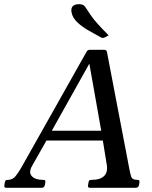

<svg xmlns="http://www.w3.org/2000/svg" viewBox="-55 -898 729 918"><path d="M562 -97.8Q566.2 -73.8 571.4 -55.9Q576.5 -38 600.5 -38Q609.5 -38 611 -34.5Q612.5 -31 611.5 -25L609.5 -13Q606.5 0 593.5 0H376Q363 0 366 -13L368 -25Q369 -31 371.5 -34.5Q374 -38 383 -38Q424 -38 442.8 -56.5Q461.5 -75 455.5 -110.5L434 -242.5L455 -226H150.5L176.8 -243.2L98.2 -104.5Q80.5 -72.8 97.4 -55.4Q114.2 -38 150.5 -38Q159.5 -38 161 -34.5Q162.5 -31 161.5 -25L159.5 -13Q156.5 0 143.5 0H-24Q-37 0 -34 -13L-32 -25Q-31 -31 -28.5 -34.5Q-26 -38 -17 -38Q4.8 -38 19.5 -55.8Q34.2 -73.5 50 -102.2L358 -649Q363 -660 375 -660H443.5Q454.5 -660 456.5 -649ZM186 -261 186.5 -273H436L432 -256L368.2 -615.8H384.5ZM464.5 -729 450.2 -721.2Q441.5 -716.8 437.8 -716.8Q435.2 -716 432.4 -717.2Q429.5 -718.5 427 -719.5Q399.2 -734.5 368.9 -751.9Q338.5 -769.2 315.4 -790.6Q292.2 -812 287 -839Q283.5 -857.5 292.4 -867.8Q301.2 -878 323.2 -878Q331.5 -878 339 -875.6Q346.5 -873.2 351.8 -866Q368 -841 381.1 -822.2Q394.2 -803.5 413.4 -782.4Q432.5 -761.2 464.5 -729Z"/></svg>

Font: Young Serif Light
Style: Italic
Weight: 300
Italic angle: -10.979°
Designer: Bastien Sozeau
Foundry: NBR — Bastien Sozeau
Version: Version 5.001